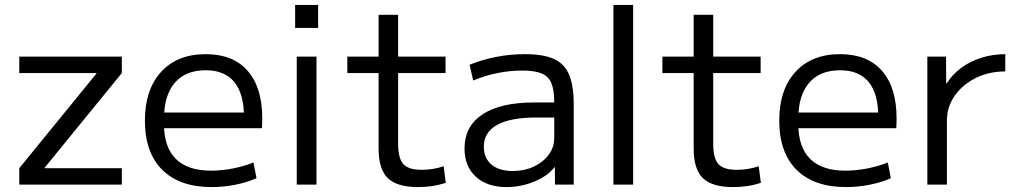

<svg xmlns="http://www.w3.org/2000/svg" viewBox="-20 -750 4123 780"><path d="M58.3 0V-66.7L371.9 -451.3V-453.3H58.3V-520H475V-453.3L161.4 -68.7V-66.7H475V0Z M840 10Q709.7 10 639.2 -60Q568.7 -130 568.7 -260Q568.7 -386 634.5 -458Q700.3 -530 815.7 -530Q926.7 -530 986 -462.3Q1045.4 -394.7 1045.4 -268.7Q1045.4 -258.7 1045 -247.6Q1044.7 -236.6 1044 -229.3H612V-292.7H986L971.3 -272Q971.3 -368.6 932.1 -416.6Q893 -464.6 815.7 -464.6Q734 -464.6 690 -413.5Q646.1 -362.3 646.1 -266.7V-246.7Q646.1 -152 694.4 -104.4Q742.7 -56.7 837.3 -56.7Q880.3 -56.7 926.5 -65.7Q972.7 -74.7 1009.7 -90.1L1022 -26Q983.7 -9 936 0.5Q888.3 10 840 10Z M1179 -636.6V-730H1272.4V-636.6ZM1185.6 0V-520H1265.7V0Z M1678.3 10Q1592.6 10 1555.3 -26.5Q1518 -63 1518 -146.7V-453.3H1391V-520H1518V-690H1597.4V-520H1790V-453.3H1597.4V-166.7Q1597.4 -107 1618.4 -83.6Q1639.4 -60.1 1693 -60.1Q1716.7 -60.1 1739.5 -63.9Q1762.3 -67.7 1782.3 -74.7L1791 -7Q1761.3 2.3 1733.8 6.2Q1706.3 10 1678.3 10Z M2037.7 10Q1958.8 10 1912.9 -32.3Q1867.1 -74.5 1867.1 -146.7Q1867.1 -237.1 1940.3 -285.4Q2013.5 -333.7 2149.2 -333.7H2231.6Q2231.6 -384.2 2220 -412.1Q2208.3 -440 2180.1 -451.7Q2151.9 -463.4 2102.3 -463.4Q2051.6 -463.4 2000.3 -453.1Q1949 -442.7 1902.3 -422.8L1887.8 -486.8Q1937.6 -507.5 1995.4 -518.8Q2053.2 -530 2112.2 -530Q2186.6 -530 2229.8 -510.8Q2273 -491.5 2291.9 -446.7Q2310.8 -401.9 2310.8 -326.8V0H2234.7L2234.2 -70.8H2232.4Q2206 -35.5 2151.3 -12.7Q2096.6 10 2037.7 10ZM2063.2 -55.3Q2110 -55.3 2148.3 -73.1Q2186.6 -91 2209.1 -121.4Q2231.6 -151.8 2231.6 -189V-272.6H2159.3Q2053.1 -272.6 1999.3 -242.5Q1945.5 -212.4 1945.5 -153.9Q1945.5 -108.2 1976.3 -81.7Q2007.1 -55.3 2063.2 -55.3Z M2472 0V-730H2552.1V0Z M2958.3 10Q2872.6 10 2835.3 -26.5Q2798 -63 2798 -146.7V-453.3H2671V-520H2798V-690H2877.4V-520H3070V-453.3H2877.4V-166.7Q2877.4 -107 2898.4 -83.6Q2919.4 -60.1 2973 -60.1Q2996.7 -60.1 3019.5 -63.9Q3042.3 -67.7 3062.3 -74.7L3071 -7Q3041.3 2.3 3013.8 6.2Q2986.3 10 2958.3 10Z M3417 10Q3286.7 10 3216.2 -60Q3145.7 -130 3145.7 -260Q3145.7 -386 3211.5 -458Q3277.3 -530 3392.7 -530Q3503.7 -530 3563 -462.3Q3622.4 -394.7 3622.4 -268.7Q3622.4 -258.7 3622 -247.6Q3621.7 -236.6 3621 -229.3H3189V-292.7H3563L3548.3 -272Q3548.3 -368.6 3509.1 -416.6Q3470 -464.6 3392.7 -464.6Q3311 -464.6 3267 -413.5Q3223.1 -362.3 3223.1 -266.7V-246.7Q3223.1 -152 3271.4 -104.4Q3319.7 -56.7 3414.3 -56.7Q3457.3 -56.7 3503.5 -65.7Q3549.7 -74.7 3586.7 -90.1L3599 -26Q3560.7 -9 3513 0.5Q3465.3 10 3417 10Z M3747.3 0V-520H3823.4L3823.9 -411.1H3826.2Q3849.1 -447.9 3885.1 -474.5Q3921.2 -501.1 3967.2 -515.5Q4013.3 -530 4063.9 -530V-459.8Q3998 -459.8 3944.1 -433.1Q3890.1 -406.4 3858.4 -361Q3826.8 -315.7 3826.8 -259.9V0Z"/></svg>

Font: M PLUS 1 Thin
Style: Regular
Weight: 100
Designer: Coji Morishita
Foundry: UNDERFOREST DESIGN
Version: Version 1.001